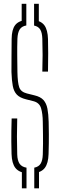

<svg xmlns="http://www.w3.org/2000/svg" viewBox="-20 -910 316 1014"><path d="M94.5 -794.5V-890H119V-794.5ZM160 -794.5V-890H185V-794.5ZM95.5 84.5V-12H120V84.5ZM161 84.5V-12H186V84.5ZM120 4.5Q79.5 0.5 61 -23.5Q42.5 -47.5 41 -96.5Q40 -133.5 39.8 -161.8Q39.5 -190 40 -218.5Q40.5 -247 41.5 -284.5H71Q69.5 -237 69.5 -189.2Q69.5 -141.5 71 -94Q72 -62 83.5 -45.2Q95 -28.5 120 -24.5ZM161 4V-24.5Q184.5 -29 194.8 -46Q205 -63 206 -94Q207 -127 207.2 -151.5Q207.5 -176 207 -202.2Q206.5 -228.5 206 -266Q205.5 -310 196.8 -338.8Q188 -367.5 157 -375.5L117.5 -385.5Q85 -393.5 69 -410.2Q53 -427 47.5 -456Q42 -485 40.5 -529.5Q40 -566.5 40.8 -614Q41.5 -661.5 41.5 -704.5Q42 -753.5 59.8 -777Q77.5 -800.5 119 -804.5V-775.5Q95 -771.5 84.2 -754.8Q73.5 -738 72 -706Q70.5 -662 71 -618Q71.5 -574 72 -529.5Q73 -474 81.5 -449.2Q90 -424.5 122 -416.5L162 -406.5Q194 -399 209.5 -381.8Q225 -364.5 230.5 -336Q236 -307.5 237 -266Q238 -227 238 -201.8Q238 -176.5 237.8 -153.2Q237.5 -130 236.5 -96.5Q235 -48 217.2 -24Q199.5 0 161 4ZM203.5 -532Q205 -576 205 -619.5Q205 -663 203.5 -706Q202.5 -737.5 192.5 -754Q182.5 -770.5 160 -775V-804Q197.5 -799.5 214.8 -775.8Q232 -752 233.5 -703.5Q234.5 -674 234.5 -629.5Q234.5 -585 233.5 -532Z"/></svg>

Font: Big Shoulders Stencil Display ExtraLight
Style: Regular
Weight: 250
Designer: Patric King
Foundry: XO Type Co
Version: Version 2.001